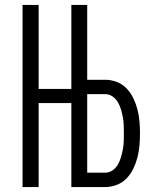

<svg xmlns="http://www.w3.org/2000/svg" viewBox="-20 -755 640 775"><path d="M71 0V-735H136V-396H300V-339H136V0ZM268 0V-735H332V-433H405Q429 -433 452 -424Q475 -415 491.5 -397.5Q508 -380 518.5 -358Q529 -336 535 -312.5Q541 -289 543 -265Q545 -241 545 -217Q545 -192 543 -168Q541 -144 535 -120.5Q529 -97 518.5 -75Q508 -53 491.5 -35.5Q475 -18 452 -9Q429 0 405 0ZM332 -58H405Q421 -58 434.5 -67.5Q448 -77 456 -91Q464 -105 468.5 -121Q473 -137 476 -152.5Q479 -168 479.5 -184.5Q480 -201 480 -217Q480 -233 479.5 -249Q479 -265 476 -281Q473 -297 468.5 -312.5Q464 -328 456 -342Q448 -356 434.5 -365.5Q421 -375 405 -375H332Z"/></svg>

Font: Iosevka Curly Light Extended
Style: Regular
Weight: 300
Width: 7
Monospace: yes
Designer: Belleve Invis
Foundry: Belleve Invis
Version: Version 11.1.0; ttfautohint (v1.8.3)